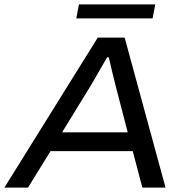

<svg xmlns="http://www.w3.org/2000/svg" viewBox="-42 -858 846 878"><path d="M-22 0 405 -686H528L715 0H609L565 -167H189L86 0ZM242 -253H542L488 -461Q485 -475 480 -493.5Q475 -512 470.5 -531.5Q466 -551 462 -568.5Q458 -586 455 -596H448Q436 -576 421 -549.5Q406 -523 392 -499Q378 -475 369 -460ZM307 -774 319 -838H668L656 -774Z"/></svg>

Font: Archivo SemiExpanded
Style: Italic
Weight: 400
Width: 6
Italic angle: -10°
Designer: Hector Gatti
Foundry: Omnibus-Type
Version: Version 2.001